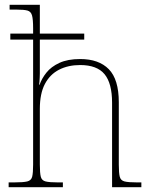

<svg xmlns="http://www.w3.org/2000/svg" viewBox="-20 -780 635 800"><path d="M16 0V-20H40Q77 -20 93.5 -24Q110 -28 114 -43.5Q118 -59 118 -94V-615H23V-640H118V-662Q118 -699 113.5 -715.5Q109 -732 94.5 -736Q80 -740 49 -740H20V-760H146V-640H331V-615H146V-474Q146 -466 145.5 -457Q145 -448 144.5 -440.5Q144 -433 143 -427H145Q154 -453 173.5 -477.5Q193 -502 227.5 -518Q262 -534 314 -534Q392 -534 433.5 -491.5Q475 -449 475 -354V-94Q475 -59 479 -43.5Q483 -28 499 -24Q515 -20 550 -20H569V0H447V-352Q447 -433 415.5 -471Q384 -509 314 -509Q264 -509 226 -489.5Q188 -470 167 -430Q146 -390 146 -326V-94Q146 -59 150 -43.5Q154 -28 170 -24Q186 -20 220 -20H242V0Z"/></svg>

Font: Noto Serif Bengali Thin
Style: Regular
Weight: 250
Version: Version 2.003